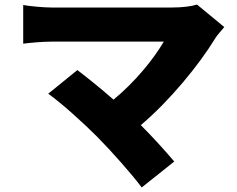

<svg xmlns="http://www.w3.org/2000/svg" viewBox="-20 -747 1040 844"><path d="M846 -727C821 -719 781 -714 736 -714H205C171 -714 108 -720 82 -725V-555C104 -558 164 -564 205 -564H700C655 -487 574 -387 479 -309C420 -361 362 -407 320 -439L192 -335C255 -290 349 -204 407 -146C473 -79 559 18 603 77L746 -37C707 -83 653 -143 599 -197C727 -305 856 -463 927 -580C936 -594 950 -609 966 -628Z"/></svg>

Font: Noto Sans CJK JP Black
Style: Regular
Weight: 900
Designer: Ryoko NISHIZUKA (kana & ideographs); Paul D. Hunt (Latin, Greek & Cyrillic); Wenlong ZHANG (bopomofo); Sandoll Communica
Foundry: Adobe Systems Incorporated
Version: Version 1.004;PS 1.004;hotconv 1.0.82;makeotf.lib2.5.63406